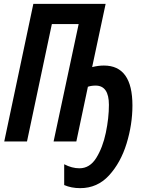

<svg xmlns="http://www.w3.org/2000/svg" viewBox="-20 -734 763 996"><path d="M667 -187Q667 -394 519 -394Q490 -394 458 -386L528 -714H153L2 0H120L249 -609H388L258 0H376L436 -284Q454 -290 476 -290Q545 -290 545 -190Q545 -122 529 -45.5Q513 31 479.5 85Q446 139 392 139Q353 139 313 118V226Q350 242 396 242Q485 242 545.5 176Q606 110 636.5 11Q667 -88 667 -187Z"/></svg>

Font: Noto Sans Display Condensed
Style: Bold Italic
Weight: 700
Width: 3
Designer: Monotype Design team
Foundry: Monotype Imaging Inc.
Version: 1.000